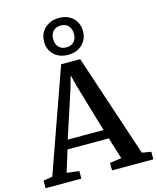

<svg xmlns="http://www.w3.org/2000/svg" viewBox="-159 -1142 1016 1242"><g transform="rotate(-15 349.0 -521.0)"><path d="M50 -61 293.5 -748.5H421L649.5 -61L710.5 -50.5V0H434V-50.5L512 -61L467 -205.5H190.5L146 -61L228.5 -50.5V0H-11L-11.5 -50.5ZM448.5 -266.5 354.5 -585 334.5 -663.5 312 -583.5 208.5 -266.5ZM354 -795.5Q296 -795.5 260 -829.8Q224 -864 224.5 -918.5Q225 -973 262.2 -1007.2Q299.5 -1041.5 357.5 -1041.5Q415 -1041.5 450.5 -1007.2Q486 -973 485.5 -918.5Q485 -864 448.5 -829.8Q412 -795.5 354 -795.5ZM355 -845Q387 -845 405.8 -864.2Q424.5 -883.5 424.5 -917Q424.5 -951.5 406 -971.5Q387.5 -991.5 355.5 -991.5Q323.5 -991.5 304.5 -972Q285.5 -952.5 285.5 -918.5Q285.5 -885 304.2 -865Q323 -845 355 -845Z"/></g></svg>

Font: Merriweather 28pt SemiBold
Style: Regular
Weight: 600
Version: Version 2.100